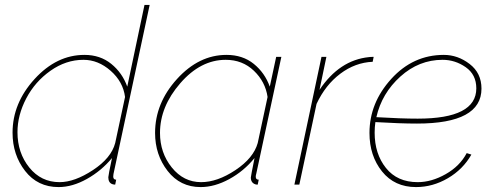

<svg xmlns="http://www.w3.org/2000/svg" viewBox="-20 -750 2011 780"><path d="M31 -211Q31 -331 120.5 -429Q210 -527 323 -527Q387 -527 432 -490.5Q477 -454 497 -398L567 -730H588L441 -43Q440 -39 440 -33Q440 -20 452 -20L448 0Q442 0 436 -2Q420 -8 420 -30Q420 -37 435 -108Q392 -56 333 -23Q274 10 218 10Q133 10 82 -55.5Q31 -121 31 -211ZM448 -169 488 -356Q480 -418 429.5 -462.5Q379 -507 319 -507Q248 -507 185 -462.5Q122 -418 86.5 -350Q51 -282 51 -213Q51 -129 99 -69.5Q147 -10 222 -10Q283 -10 357.5 -59Q432 -108 448 -169Z M610 -210Q610 -331 699 -429Q788 -527 900 -527Q966 -527 1011 -490.5Q1056 -454 1076 -398L1102 -519H1123L1021 -44Q1019 -38 1019 -32Q1019 -20 1031 -20L1027 0Q1021 0 1018 -1Q999 -7 999 -29Q999 -33 1014 -108Q971 -55 911.5 -22.5Q852 10 795 10Q712 10 661 -55.5Q610 -121 610 -210ZM1027 -169 1067 -356Q1058 -418 1011.5 -462.5Q965 -507 897 -507Q795 -507 712.5 -412Q630 -317 630 -210Q630 -129 678 -69.5Q726 -10 797 -10Q863 -10 936.5 -59Q1010 -108 1027 -169Z M1286 -519H1306L1278 -385Q1359 -506 1479 -518Q1485 -519 1498 -519L1494 -499Q1423 -496 1362.5 -450.5Q1302 -405 1266 -328L1196 0H1176Z M1674 -248Q1606 -248 1505 -254Q1502 -233 1502 -211Q1502 -125 1548 -67.5Q1594 -10 1677 -10Q1733 -10 1790.5 -42.5Q1848 -75 1876 -128L1895 -122Q1861 -62 1799.5 -26Q1738 10 1670 10Q1583 10 1532 -53.5Q1481 -117 1481 -210Q1481 -332 1569.5 -429.5Q1658 -527 1783 -527Q1840 -527 1888 -490Q1936 -453 1936 -390Q1936 -248 1674 -248ZM1778 -507Q1682 -507 1606.5 -439Q1531 -371 1509 -274Q1609 -268 1677 -268Q1915 -268 1915 -391Q1915 -447 1872 -477Q1829 -507 1778 -507Z"/></svg>

Font: Raleway-v4020 Thin
Style: Italic
Weight: 250
Italic angle: -12°
Designer: Matt McInerney, Pablo Impallari, Rodrigo Fuenzalida
Foundry: Matt McInerney, Pablo Impallari, Rodrigo Fuenzalida
Version: Version 4.020;PS 004.020;hotconv 1.0.88;makeotf.lib2.5.64775